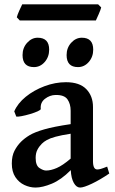

<svg xmlns="http://www.w3.org/2000/svg" viewBox="-20 -846 526 881"><path d="M143.1 14.6Q117.2 14.6 92 2.9Q66.9 -8.8 50.5 -33.4Q34.2 -58.1 34.2 -95.7Q34.2 -130.4 46.4 -154.1Q58.6 -177.7 76.7 -195.8Q92.3 -211.4 115.7 -225.6Q139.2 -239.7 183.1 -252.4Q227.1 -265.1 304.2 -276.4V-337.9Q304.2 -369.1 289.6 -390.1Q274.9 -411.1 234.4 -410.2Q208.5 -409.7 186.3 -392.6Q164.1 -375.5 167 -346.2Q167.5 -341.8 152.8 -335.2Q138.2 -328.6 117.4 -322.5Q96.7 -316.4 78.6 -313Q60.5 -309.6 54.7 -311L45.4 -335Q61 -371.6 98.1 -401.9Q135.3 -432.1 184.1 -450.4Q232.9 -468.8 282.7 -468.8Q345.2 -468.8 376 -437Q406.7 -405.3 406.7 -355V-106.4Q406.7 -68.4 426.3 -68.4Q433.1 -68.4 442.6 -71Q452.1 -73.7 471.7 -81.5L481.4 -49.8Q439.9 -21.5 402.1 -3.4Q364.3 14.6 347.7 14.6Q330.6 14.6 318.6 -6.8Q306.6 -28.3 304.7 -65.4Q260.7 -21 217.8 -3.2Q174.8 14.6 143.1 14.6ZM191.4 -63.5Q213.4 -63.5 240.5 -75.2Q267.6 -86.9 304.2 -118.2V-232.4Q260.3 -225.6 234.6 -218.5Q209 -211.4 195.1 -203.6Q181.2 -195.8 171.9 -186.5Q159.2 -173.8 151.4 -158.4Q143.6 -143.1 143.6 -121.6Q143.6 -86.4 161.1 -75Q178.7 -63.5 191.4 -63.5ZM337.9 -538.1Q285.6 -538.1 285.6 -593.3Q285.6 -626.5 306.6 -649.7Q327.6 -672.9 355.5 -672.9Q407.7 -672.9 407.7 -618.2Q407.7 -585 387.2 -561.5Q366.7 -538.1 337.9 -538.1ZM135.7 -538.1Q83.5 -538.1 83.5 -593.3Q83.5 -626.5 104.5 -649.7Q125.5 -672.9 152.8 -672.9Q205.6 -672.9 205.6 -618.2Q205.6 -585 185.1 -561.5Q164.6 -538.1 135.7 -538.1ZM70.8 -752 57.1 -766.6Q59.6 -777.3 68.4 -797.1Q77.1 -816.9 82 -826.2H430.2L444.3 -812Q441.9 -801.3 432.9 -781Q423.8 -760.7 419.9 -752Z"/></svg>

Font: David Libre Medium
Style: Regular
Weight: 500
Designer: Ismar David, J. Victor Gaultney, Annie Olsen and Meir Sadan
Foundry: Monotype Imaging Inc. & SIL International
Version: Version 1.100; ttfautohint (v1.8.4.7-5d5b)